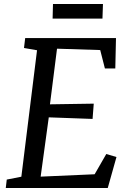

<svg xmlns="http://www.w3.org/2000/svg" viewBox="-20 -937 635 957"><path d="M8.8 0H517.1L560.5 -154.3L509.8 -169.4L451.7 -68.4L182.6 -56.6L223.1 -352.1L441.4 -344.2L447.3 -420.4L229 -417L264.2 -694.3L479.5 -687.5L502.9 -595.7H554.7L558.1 -747.1H105.5L99.6 -697.8L164.6 -686.5L86.4 -56.2L13.7 -42ZM242.2 -844.2H490.7L493.2 -917H244.1Z"/></svg>

Font: Merriweather
Style: Italic
Weight: 400
Italic angle: -7.5°
Designer: Eben Sorkin
Foundry: Eben Sorkin
Version: Version 1.001